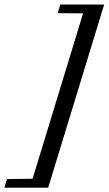

<svg xmlns="http://www.w3.org/2000/svg" viewBox="-110 -724 492 869"><path d="M361.5 -703.5 108 125.5H-90.5L-78.5 86.5L37.5 85L266 -663.5L151 -664.5L163 -703.5Z"/></svg>

Font: Newsreader 24pt SemiBold
Style: Italic
Weight: 600
Italic angle: -17°
Designer: Hugues Gentile
Foundry: Production Type
Version: Version 1.003